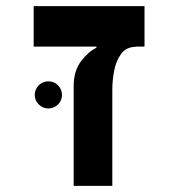

<svg xmlns="http://www.w3.org/2000/svg" viewBox="-20 -606 626 626"><path d="M451.2 -585.9V-454.1H423.3L425.3 -453.6Q391.6 -453.6 374.8 -430.2Q357.9 -406.7 352.1 -374.5Q346.2 -342.3 346.2 -315.4V0H220.2V-324.7Q220.2 -375.5 245.1 -407.5Q270 -439.5 294.4 -450.2V-454.1H89.8V-585.9ZM137.7 -252.4Q119.6 -252.4 106.4 -265.4Q93.3 -278.3 93.3 -296.4Q93.3 -314.9 106.4 -327.9Q119.6 -340.8 137.7 -340.8Q156.2 -340.8 169.2 -327.9Q182.1 -314.9 182.1 -296.4Q182.1 -278.3 169.2 -265.4Q156.2 -252.4 137.7 -252.4Z"/></svg>

Font: Cascadia Mono PL
Style: Bold
Weight: 700
Monospace: yes
Designer: Aaron Bell
Foundry: Saja Typeworks
Version: Version 2404.023; ttfautohint (v1.8.4)